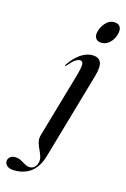

<svg xmlns="http://www.w3.org/2000/svg" viewBox="-264 -698 655 1000"><g transform="rotate(15 64.0 -198.0)"><path d="M199.5 -344.5 64 125.5Q46.5 186 9.8 214Q-27 242 -79 242Q-106 242 -119 231.8Q-132 221.5 -132 206Q-132 193.5 -122 183.8Q-112 174 -95 174Q-76.5 174 -62 181.8Q-47.5 189.5 -34.2 197.2Q-21 205 -7 205Q7 205 18 195.2Q29 185.5 33 165Q35.5 152.5 32 140Q28.5 127.5 22.5 114.2Q16.5 101 10.8 87.5Q5 74 2.8 60Q0.5 46 4.5 31L106 -320Q119.5 -368 118 -384.5Q116.5 -401 102 -401Q91.5 -401 77.2 -392Q63 -383 40.5 -356Q38.5 -354 37 -353Q35.5 -352 34 -352.5Q32.5 -353 33 -354.8Q33.5 -356.5 35 -358.5Q52.5 -385.5 72.8 -404.2Q93 -423 114.5 -433Q136 -443 158 -443Q191 -443 202.8 -420Q214.5 -397 199.5 -344.5ZM186 -517.5Q167.5 -517.5 158 -527.2Q148.5 -537 148.5 -552.5Q148.5 -569 158.2 -589.2Q168 -609.5 184.2 -624Q200.5 -638.5 220 -638.5Q241.5 -638.5 250.8 -628.8Q260 -619 260 -604Q260 -584.5 250.5 -564.5Q241 -544.5 224.2 -531Q207.5 -517.5 186 -517.5Z"/></g></svg>

Font: Fraunces 120pt
Style: Italic
Weight: 400
Italic angle: -16°
Version: Version 1.000;[b76b70a41]